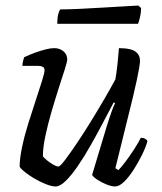

<svg xmlns="http://www.w3.org/2000/svg" viewBox="-20 -674 584 694"><path d="M181 0Q167 0 145.5 -8.5Q124 -17 103 -29.5Q82 -42 67.5 -54Q53 -66 51 -72Q51 -100 59.5 -141Q68 -182 82 -227Q96 -272 109.5 -312.5Q123 -353 132 -382Q141 -411 141 -420Q141 -429 134.5 -432.5Q128 -436 116 -436H61Q61 -444 63.5 -453.5Q66 -463 67 -467Q86 -476 106.5 -483.5Q127 -491 145 -495.5Q163 -500 176 -500Q196 -500 209.5 -488.5Q223 -477 223 -459Q223 -451 214 -423Q205 -395 192 -354.5Q179 -314 166 -269.5Q153 -225 144 -182.5Q135 -140 135 -109Q147 -95 165 -83.5Q183 -72 191 -72Q197 -72 214.5 -95Q232 -118 257 -155Q282 -192 308.5 -235Q335 -278 358.5 -318.5Q382 -359 397 -387Q401 -409 404.5 -441Q408 -473 410 -500Q433 -500 450 -496Q467 -492 476.5 -481.5Q486 -471 486 -454Q486 -438 474.5 -384.5Q463 -331 442.5 -250Q422 -169 397 -66L408 -59Q418 -69 433.5 -89.5Q449 -110 464.5 -134Q480 -158 489 -176Q498 -176 504.5 -172.5Q511 -169 513 -164Q507 -142 493.5 -114.5Q480 -87 463 -60.5Q446 -34 428.5 -17Q411 0 396 0Q383 0 364.5 -7.5Q346 -15 331 -25Q316 -35 313 -42L366 -218Q375 -247 383 -269.5Q391 -292 396 -301L391 -304Q373 -270 351.5 -229Q330 -188 307 -147.5Q284 -107 261 -73.5Q238 -40 217.5 -20Q197 0 181 0ZM187 -588Q187 -609 190.5 -622.5Q194 -636 198 -640Q228 -640 268.5 -642Q309 -644 351 -646.5Q393 -649 427.5 -651Q462 -653 480 -654L490 -645Q490 -628 486 -611.5Q482 -595 479 -588Z"/></svg>

Font: Texturina Medium 12pt Light
Style: Italic
Weight: 300
Italic angle: -11°
Version: Version 1.002